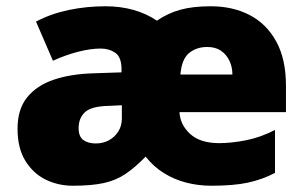

<svg xmlns="http://www.w3.org/2000/svg" viewBox="-20 -583 975 613"><path d="M653 -563Q723 -563 777 -535Q831 -507 862 -450.5Q893 -394 893 -309V-225H553Q555 -185 587 -155.5Q619 -126 680 -126Q718 -126 764.5 -135Q811 -144 858 -168V-31Q818 -10 772 0Q726 10 655 10Q613 10 574.5 0Q536 -10 503 -30.5Q470 -51 445 -83Q411 -48 380.5 -27.5Q350 -7 311 1.5Q272 10 212 10Q166 10 126 -9.5Q86 -29 61 -69.5Q36 -110 36 -172Q36 -234 66.5 -272Q97 -310 151.5 -328.5Q206 -347 279 -349L368 -352V-361Q368 -401 348 -414.5Q328 -428 302 -428Q269 -428 228.5 -417.5Q188 -407 149 -389L95 -514Q142 -539 199 -551Q256 -563 317 -563Q364 -563 405.5 -551.5Q447 -540 481 -517Q516 -541 556 -552Q596 -563 653 -563ZM328 -245Q272 -244 251.5 -225Q231 -206 231 -174Q231 -147 246 -136Q261 -125 286 -125Q309 -125 327.5 -135Q346 -145 357.5 -163Q369 -181 369 -204V-247ZM642 -433Q607 -433 583.5 -413.5Q560 -394 556 -345H722Q722 -369 712.5 -389Q703 -409 685.5 -421Q668 -433 642 -433Z"/></svg>

Font: Noto Sans Thai Black
Style: Regular
Weight: 900
Version: Version 2.001